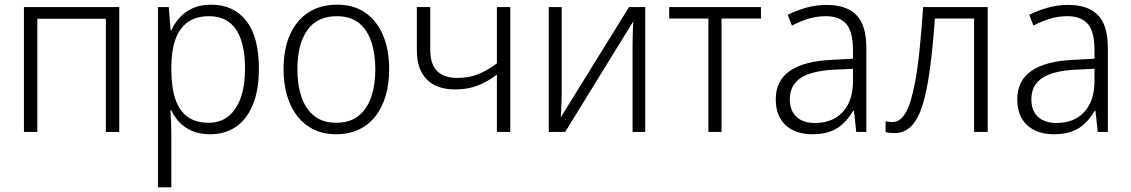

<svg xmlns="http://www.w3.org/2000/svg" viewBox="-20 -562 4817 818"><path d="M488 -532V0H431V-482H139V0H82V-532Z M880 -542Q975 -542 1029 -473.5Q1083 -405 1083 -269Q1083 -179 1057.5 -116.5Q1032 -54 985.5 -22Q939 10 875 10Q831 10 798.5 -4Q766 -18 744.5 -41Q723 -64 710 -92H706Q708 -67 709 -37.5Q710 -8 710 17V236H653V-532H699L707 -433H710Q723 -462 745.5 -487Q768 -512 801 -527Q834 -542 880 -542ZM871 -493Q816 -493 780.5 -468Q745 -443 727.5 -394.5Q710 -346 710 -276V-266Q710 -190 727 -140Q744 -90 779 -64.5Q814 -39 868 -39Q919 -39 953.5 -67Q988 -95 1006 -146.5Q1024 -198 1024 -270Q1024 -378 986 -435.5Q948 -493 871 -493Z M1638 -267Q1638 -204 1623 -153.5Q1608 -103 1579.5 -66.5Q1551 -30 1508.5 -10Q1466 10 1411 10Q1360 10 1318.5 -9.5Q1277 -29 1248 -65.5Q1219 -102 1203.5 -153Q1188 -204 1188 -267Q1188 -353 1215.5 -414.5Q1243 -476 1294 -509Q1345 -542 1416 -542Q1488 -542 1537 -507.5Q1586 -473 1612 -411.5Q1638 -350 1638 -267ZM1247 -267Q1247 -199 1265 -147.5Q1283 -96 1319.5 -67.5Q1356 -39 1412 -39Q1470 -39 1506.5 -67.5Q1543 -96 1561 -147.5Q1579 -199 1579 -267Q1579 -333 1562 -384Q1545 -435 1509 -464Q1473 -493 1415 -493Q1331 -493 1289 -433Q1247 -373 1247 -267Z M1813 -351Q1813 -288 1842.5 -259Q1872 -230 1928 -230Q1978 -230 2018.5 -246.5Q2059 -263 2097 -292V-532H2154V0H2097V-244Q2057 -214 2015.5 -197.5Q1974 -181 1919 -181Q1839 -181 1797.5 -224.5Q1756 -268 1756 -345V-532H1813Z M2373 -162Q2373 -151 2372.5 -138Q2372 -125 2371.5 -112Q2371 -99 2370.5 -86Q2370 -73 2369 -62L2660 -532H2729V0H2675V-371Q2675 -386 2675.5 -404Q2676 -422 2676.5 -440Q2677 -458 2678 -471L2388 0H2318V-532H2373Z M3222 -483H3054V0H2998V-483H2831V-532H3222Z M3502 -541Q3587 -541 3629 -497.5Q3671 -454 3671 -358V0H3628L3618 -90H3615Q3597 -60 3574.5 -37.5Q3552 -15 3519.5 -2.5Q3487 10 3440 10Q3393 10 3358 -7.5Q3323 -25 3304 -58Q3285 -91 3285 -139Q3285 -219 3346 -260.5Q3407 -302 3524 -307L3614 -312V-349Q3614 -428 3585 -460.5Q3556 -493 3499 -493Q3461 -493 3425.5 -482.5Q3390 -472 3354 -453L3336 -499Q3372 -517 3414 -529Q3456 -541 3502 -541ZM3531 -265Q3437 -260 3391 -229.5Q3345 -199 3345 -139Q3345 -90 3373.5 -64Q3402 -38 3451 -38Q3528 -38 3571 -85.5Q3614 -133 3614 -217V-269Z M4188 0H4130V-483H3963Q3954 -357 3941.5 -265Q3929 -173 3910 -113Q3891 -53 3862 -24Q3833 5 3792 5Q3780 5 3770 4Q3760 3 3753 0V-45Q3759 -44 3766 -43Q3773 -42 3782 -42Q3805 -42 3823 -60.5Q3841 -79 3854.5 -117.5Q3868 -156 3879 -214.5Q3890 -273 3898 -352.5Q3906 -432 3913 -532H4188Z M4531 -541Q4616 -541 4658 -497.5Q4700 -454 4700 -358V0H4657L4647 -90H4644Q4626 -60 4603.5 -37.5Q4581 -15 4548.5 -2.5Q4516 10 4469 10Q4422 10 4387 -7.5Q4352 -25 4333 -58Q4314 -91 4314 -139Q4314 -219 4375 -260.5Q4436 -302 4553 -307L4643 -312V-349Q4643 -428 4614 -460.5Q4585 -493 4528 -493Q4490 -493 4454.5 -482.5Q4419 -472 4383 -453L4365 -499Q4401 -517 4443 -529Q4485 -541 4531 -541ZM4560 -265Q4466 -260 4420 -229.5Q4374 -199 4374 -139Q4374 -90 4402.5 -64Q4431 -38 4480 -38Q4557 -38 4600 -85.5Q4643 -133 4643 -217V-269Z"/></svg>

Font: Noto Sans Display Light
Style: Regular
Weight: 300
Designer: Monotype Design Team
Foundry: Monotype Imaging Inc.
Version: Version 2.003